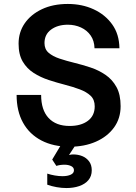

<svg xmlns="http://www.w3.org/2000/svg" viewBox="-20 -730 690 971"><path d="M333 12Q250 12 189.5 -19.5Q129 -51 96.5 -109.5Q64 -168 64 -250H188Q188 -174 225.5 -133.5Q263 -93 332 -93Q390 -93 424.5 -119Q459 -145 459 -192Q459 -226 438.5 -245.5Q418 -265 383.5 -278Q349 -291 308 -301.5Q267 -312 226 -325.5Q185 -339 150.5 -361Q116 -383 95 -418.5Q74 -454 74 -509Q74 -567 105 -612Q136 -657 192 -683.5Q248 -710 323 -710Q395 -710 453.5 -683Q512 -656 547.5 -606.5Q583 -557 584 -486H458Q457 -524 438.5 -550.5Q420 -577 389.5 -591Q359 -605 323 -605Q272 -605 238.5 -580.5Q205 -556 205 -512Q205 -481 226 -463Q247 -445 281.5 -433.5Q316 -422 357 -412Q398 -402 438.5 -388.5Q479 -375 513.5 -351.5Q548 -328 569 -290Q590 -252 590 -193Q590 -131 556.5 -85Q523 -39 465 -13.5Q407 12 333 12ZM316 221Q292 221 266.5 216.5Q241 212 219 204V148Q237 154 257.5 157.5Q278 161 296 161Q321 161 337.5 153.5Q354 146 354 131Q354 117 340 110Q326 103 306 103Q295 103 284.5 104.5Q274 106 265 109L244 77L305 -25L367 -4L329 54Q336 52 341 51.5Q346 51 350 51Q375 51 396 59.5Q417 68 430.5 86Q444 104 444 131Q444 161 427 181Q410 201 381 211Q352 221 316 221Z"/></svg>

Font: Azeret Mono Thin Medium
Style: Regular
Weight: 500
Version: Version 1.002